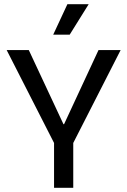

<svg xmlns="http://www.w3.org/2000/svg" viewBox="-20 -900 610 920"><path d="M239 0V-215L12 -660H118L284 -305H287L452 -660H558L331 -215V0ZM314 -734H235L303 -880H405Z"/></svg>

Font: Bricolage Grotesque 36pt
Style: Regular
Weight: 400
Designer: Mathieu Triay
Foundry: Atelier Triay
Version: Version 1.001;gftools[0.9.33.dev8+g029e19f]